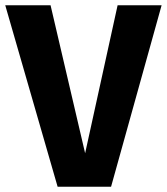

<svg xmlns="http://www.w3.org/2000/svg" viewBox="-33 -713 637 733"><path d="M391 0H187L-13 -693H160L292 -128L416 -693H584Z"/></svg>

Font: FiraGOUPP
Style: Bold
Weight: 700
Designer: bBox Type
Foundry: bBox Type GmbH
Version: Version 1.001